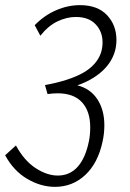

<svg xmlns="http://www.w3.org/2000/svg" viewBox="-74 -438 507 747"><path d="M227 -106Q278 -93 305 -51.5Q332 -10 332 49Q332 82 325 113Q307 197 257.5 243Q208 289 140 289Q85 289 32 258Q-21 227 -54 166L-12 128Q20 187 64.5 216Q109 245 151 245Q198 245 228.5 210.5Q259 176 272 111Q277 87 277 57Q277 -5 245 -40Q213 -75 150 -75Q132 -75 111 -72L101 -107Q194 -124 248 -154Q302 -184 319 -233Q325 -253 325 -273Q325 -315 298 -343.5Q271 -372 221 -372Q186 -372 150 -355Q114 -338 83 -299L61 -340Q98 -378 144 -398Q190 -418 237 -418Q306 -418 342.5 -379Q379 -340 379 -283Q379 -257 372 -235Q358 -191 320 -158Q282 -125 227 -106Z"/></svg>

Font: Ysabeau Infant Semilight
Style: Italic
Weight: 300
Italic angle: -12°
Designer: Christian Thalmann (Catharsis Fonts)
Version: Version 0.003